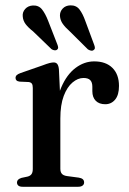

<svg xmlns="http://www.w3.org/2000/svg" viewBox="-20 -715 492 735"><path d="M193.5 -260.5Q193.5 -331.5 214.5 -380.5Q235.5 -429.5 269 -454.8Q302.5 -480 340.5 -480Q385.5 -480 410.5 -455Q435.5 -430 435.5 -386Q435.5 -351.5 420.8 -333.8Q406 -316 383 -316Q359.5 -316 346.5 -329.2Q333.5 -342.5 333.5 -366V-383Q333.5 -400 325.5 -408.2Q317.5 -416.5 299.5 -416.5Q278 -416.5 257.5 -399.2Q237 -382 224 -347.8Q211 -313.5 211 -261ZM205.5 -450 211 -332.5V-69Q211 -56.5 216.8 -49.8Q222.5 -43 236.5 -41L281.5 -35Q291.5 -33.5 296.8 -29Q302 -24.5 302 -16.5Q302 -9 296 -4.5Q290 0 279 0H67Q55.5 0 50.2 -4.5Q45 -9 45 -16.5Q45 -22.5 49 -26.8Q53 -31 62 -34L85.5 -39Q95.5 -41.5 100.5 -48.2Q105.5 -55 105.5 -68.5V-378.5Q105.5 -390 101.8 -395Q98 -400 89.5 -401L55.5 -402.5Q47 -403.5 43.2 -407.2Q39.5 -411 39.5 -416.5Q39.5 -423 43.8 -427.2Q48 -431.5 59 -435.5L141 -464Q160.5 -471.5 170 -473.8Q179.5 -476 185.5 -476Q194.5 -476 199.2 -470Q204 -464 205.5 -450ZM164 -636 199.5 -545Q202 -539 202.5 -533.8Q203 -528.5 198.5 -525Q194.5 -521.5 188.2 -522.5Q182 -523.5 177 -527L106.5 -595Q88.5 -609 78.2 -622.5Q68 -636 67 -653Q65.5 -668.5 76.5 -680.8Q87.5 -693 106 -694Q128 -695 140.8 -679Q153.5 -663 164 -636ZM306.5 -635 340.5 -543.5Q343 -537 343.2 -532Q343.5 -527 338.5 -523.5Q334.5 -520 328.2 -521.2Q322 -522.5 316.5 -526L246.5 -595.5Q230 -610 220.2 -623.8Q210.5 -637.5 209.5 -654.5Q209 -670.5 220 -682.2Q231 -694 249.5 -694.5Q272 -695 284.5 -678.5Q297 -662 306.5 -635Z"/></svg>

Font: Fraunces
Style: Regular
Weight: 400
Version: Version 1.000;[b76b70a41]